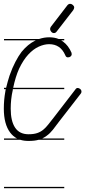

<svg xmlns="http://www.w3.org/2000/svg" viewBox="-21 -745 446 1004"><path d="M315 -279H46Q46 -277 46 -275Q40 -249 37.5 -224.5Q35 -200 35 -177Q35 -112 58 -77.5Q81 -43 128 -43H129Q155 -43 173 -49Q191 -55 205 -66.5Q219 -78 231 -93.5Q243 -109 259 -129L373 -277Q378 -285 385 -285Q392 -285 398.5 -279.5Q405 -274 405 -266Q405 -259 401 -255L287 -108Q270 -85 255.5 -66.5Q241 -48 223 -35Q212 -27 200 -21H315V-14H181Q160 -8 129 -8H128Q104 -8 85 -14H0V-21H68Q47 -32 32 -52Q-1 -96 -1 -177Q-1 -223 7 -267L9 -279H0V-286H11Q19 -319 29 -350Q43 -390 59.5 -421.5Q76 -453 92 -474Q125 -514 162 -532Q164 -533 166 -534H0V-541H183Q210 -550 236 -550Q264 -550 286 -541H315V-534H299Q304 -531 308 -528Q337 -507 353 -469Q354 -464 354 -461Q354 -455 348.5 -450Q343 -445 334 -445Q324 -445 320 -457Q295 -514 236 -514Q210 -514 181.5 -501Q153 -488 127 -460Q101 -432 79 -386Q60 -344 48 -286H315ZM276 -581Q270 -572 261 -572Q253 -572 247 -579Q241 -586 241 -593Q241 -599 245 -605L331 -717Q334 -721 338 -723Q342 -725 346 -725Q353 -725 360 -719Q367 -713 367 -706Q367 -700 362 -692ZM315 239H0V232H315Z"/></svg>

Font: Gruenewald VA 1. Klasse
Style: Regular
Weight: 400
Designer: Peter Wiegel
Foundry: Peter Wiegel, nach dem Schriftentwurf von Dr. H. Gr¸newald
Version: Version 0.007